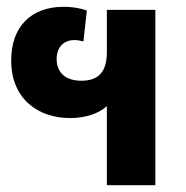

<svg xmlns="http://www.w3.org/2000/svg" viewBox="-20 -546 548 566"><path d="M295 0H438V-517H295V-392C295 -335 271 -308 220 -308C172 -308 147 -333 147 -372C147 -410 171 -428 200 -428C206 -428 214 -427 226 -424L236 -515C210 -524 186 -526 168 -526C71 -526 13 -467 13 -368C13 -253 94 -198 186 -198C231 -198 269 -210 295 -233Z"/></svg>

Font: Noto Sans Thai UI SemCond
Style: Bold
Weight: 700
Width: 4
Designer: Monotype Design Team
Foundry: Monotype Imaging Inc.
Version: Version 2.000